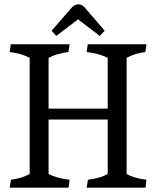

<svg xmlns="http://www.w3.org/2000/svg" viewBox="-20 -873 727 893"><path d="M481 -317H206V-64Q242 -44 304 -37Q300 -13 299 0H25L31 -37Q83 -44 118 -64V-604Q78 -625 25 -631Q29 -655 30 -667H304L298 -631Q243 -624 206 -604V-368H481V-604Q442 -624 383 -631Q387 -655 388 -667H661Q657 -643 656 -631Q607 -625 569 -604V-64Q603 -44 661 -37L657 0H383L389 -37Q447 -44 481 -64ZM313 -837Q327 -853 344.5 -853Q362 -853 375 -837L467 -730L444 -706L343 -783L242 -706L220 -730Z"/></svg>

Font: Caladea
Style: Regular
Weight: 400
Designer: Carolina Giovagnoli and Andres Torresi
Foundry: Carolina Giovagnoli and Andres Torresi
Version: Version 1.002